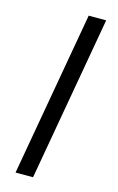

<svg xmlns="http://www.w3.org/2000/svg" viewBox="-123 -850 552 901"><g transform="rotate(15 153.0 -400.0)"><path d="M50 0H135L276 -800H191Z"/></g></svg>

Font: Gauge
Style: Italic
Weight: 400
Italic angle: -80°
Designer: Daniel Pimley
Foundry: Daniel Pimley
Version: Version 1.000;PS 001.001;hotconv 1.0.56